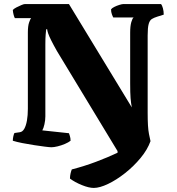

<svg xmlns="http://www.w3.org/2000/svg" viewBox="-20 -724 871 944"><path d="M441 200Q417 200 382.5 186Q348 172 324 154Q324 141 327 128.5Q330 116 333 109Q395 93 452 71.5Q509 50 558 27V19L260 -473Q243 -503 232 -525Q221 -547 216.5 -560.5Q212 -574 212 -580H207Q206 -571 204.5 -553.5Q203 -536 203 -505V-152Q203 -133 198.5 -113Q194 -93 188 -83L319 -69Q320 -66 323.5 -55.5Q327 -45 327 -32Q317 -24 299.5 -16.5Q282 -9 263.5 -4.5Q245 0 233 0Q224 0 200.5 -3Q177 -6 147.5 -10.5Q118 -15 90 -20.5Q62 -26 43 -32Q43 -42 45.5 -53.5Q48 -65 51 -70L78 -74Q91 -76 99.5 -91Q108 -106 112.5 -131.5Q117 -157 117 -189V-564Q117 -596 123 -613.5Q129 -631 133 -635H53Q50 -640 47 -651Q44 -662 43 -675Q48 -681 60.5 -687.5Q73 -694 85 -699Q97 -704 102 -704H319L628 -196Q624 -217 622 -241.5Q620 -266 620 -316V-563Q620 -596 625.5 -615Q631 -634 637 -638H537Q534 -643 530 -654Q526 -665 526 -678Q530 -684 542 -690Q554 -696 567 -700Q580 -704 586 -704H772Q777 -698 781 -683.5Q785 -669 785 -652L753 -642Q737 -637 726.5 -630.5Q716 -624 711 -606Q706 -588 706 -550V-170Q706 -133 707.5 -108Q709 -83 712.5 -65Q716 -47 720 -30Q705 12 671 53Q637 94 594.5 127.5Q552 161 511 180.5Q470 200 441 200Z"/></svg>

Font: Texturina 12pt Black
Style: Regular
Weight: 900
Designer: Guillermo Torres Carreño
Foundry: Omnibus-Type
Version: Version 1.002